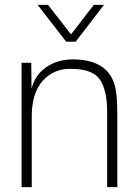

<svg xmlns="http://www.w3.org/2000/svg" viewBox="-20 -772 568 792"><path d="M280 -527Q445 -527 460 -385Q464 -349 464 -298V0H422V-310Q422 -400 392 -444Q362 -488 272 -488Q201 -489 156 -438.5Q111 -388 111 -292V0H69V-513H109L110 -406Q125 -464 171.5 -495.5Q218 -527 280 -527ZM135 -752H178L273 -630L367 -752H409L292 -600H253Z"/></svg>

Font: Nacelle UltraLight
Style: Regular
Weight: 200
Designer: Sora Sagano
Foundry: Sora Sagano
Version: Version 1.000;FEAKit 1.0